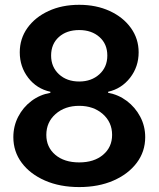

<svg xmlns="http://www.w3.org/2000/svg" viewBox="-20 -757 650 787"><path d="M304.7 9.8Q225.6 9.8 164.6 -16.8Q103.5 -43.5 69.1 -89.6Q34.7 -135.7 34.7 -194.8Q34.7 -240.2 54.7 -278.8Q74.7 -317.4 109.1 -343.3Q143.6 -369.1 186.5 -376.5V-380.9Q130.4 -393.1 95.7 -438.2Q61 -483.4 61 -542.5Q61 -598.6 92.5 -642.6Q124 -686.5 179 -711.9Q233.9 -737.3 304.7 -737.3Q374.5 -737.3 429.7 -711.9Q484.9 -686.5 516.6 -642.3Q548.3 -598.1 548.3 -542.5Q548.3 -483.4 513.2 -438.2Q478 -393.1 423.3 -380.9V-376.5Q465.3 -369.1 499.8 -343.3Q534.2 -317.4 554.7 -278.8Q575.2 -240.2 575.2 -194.8Q575.2 -135.7 540.5 -89.6Q505.9 -43.5 444.8 -16.8Q383.8 9.8 304.7 9.8ZM304.7 -422.9Q354.5 -422.9 387.2 -452.4Q419.9 -481.9 419.9 -529.3Q419.9 -576.7 387.7 -605.2Q355.5 -633.8 304.7 -633.8Q252.9 -633.8 221.2 -605.2Q189.5 -576.7 189.5 -529.3Q189.5 -482.4 221.7 -452.6Q253.9 -422.9 304.7 -422.9ZM304.7 -91.3Q365.7 -91.3 402.6 -122.6Q439.5 -153.8 439.5 -204.1Q439.5 -256.3 401.1 -289.8Q362.8 -323.2 304.7 -323.2Q246.1 -323.2 208 -289.8Q169.9 -256.3 169.9 -204.1Q169.9 -153.8 206.5 -122.6Q243.2 -91.3 304.7 -91.3Z"/></svg>

Font: Inter Tight SemiBold
Style: Regular
Weight: 600
Designer: Rasmus Andersson
Foundry: rsms
Version: Version 3.004; ttfautohint (v1.8.4.7-5d5b)